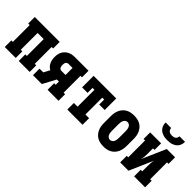

<svg xmlns="http://www.w3.org/2000/svg" viewBox="73 -1543 2353 2353"><g transform="rotate(45 1250.0 -366.0)"><path d="M34 0V-114H60V-406H34V-520H466V-406H440V-114H466V0H276V-114H303V-406H197V-114H224V0Z M523 0V-114H588L630 -193Q610 -204 594.5 -220.5Q579 -237 569.5 -257.5Q560 -278 556 -300.5Q552 -323 552 -345Q552 -369 556.5 -392.5Q561 -416 572 -437Q583 -458 600.5 -474.5Q618 -491 639 -501.5Q660 -512 683.5 -516Q707 -520 731 -520H966V-406H940V-114H966V0H776V-114H803V-170H767L698 -40L676 0ZM731 -284H803V-406H731Q721 -406 711.5 -400.5Q702 -395 697 -385.5Q692 -376 690.5 -365.5Q689 -355 689 -345Q689 -335 690.5 -324.5Q692 -314 697 -304.5Q702 -295 711.5 -289.5Q721 -284 731 -284Z M1118 0V-114H1182V-406H1149V-320H1054V-520H1446V-320H1351V-406H1318V-114H1382V0Z M1750 8Q1723 8 1696 3Q1669 -2 1645 -15Q1621 -28 1602.5 -48.5Q1584 -69 1572.5 -94Q1561 -119 1556.5 -146Q1552 -173 1552 -200V-320Q1552 -347 1556.5 -374Q1561 -401 1572.5 -426Q1584 -451 1602.5 -471.5Q1621 -492 1645 -505Q1669 -518 1696 -523Q1723 -528 1750 -528Q1777 -528 1804 -523Q1831 -518 1855 -505Q1879 -492 1897.5 -471.5Q1916 -451 1927.5 -426Q1939 -401 1943.5 -374Q1948 -347 1948 -320V-200Q1948 -173 1943.5 -146Q1939 -119 1927.5 -94Q1916 -69 1897.5 -48.5Q1879 -28 1855 -15Q1831 -2 1804 3Q1777 8 1750 8ZM1750 -106Q1766 -106 1779.5 -115.5Q1793 -125 1799.5 -139Q1806 -153 1808.5 -168.5Q1811 -184 1811 -200V-320Q1811 -336 1808.5 -351.5Q1806 -367 1799.5 -381Q1793 -395 1779.5 -404.5Q1766 -414 1750 -414Q1734 -414 1720.5 -404.5Q1707 -395 1700.5 -381Q1694 -367 1691.5 -351.5Q1689 -336 1689 -320V-200Q1689 -184 1691.5 -168.5Q1694 -153 1700.5 -139Q1707 -125 1720.5 -115.5Q1734 -106 1750 -106Z M2034 0V-114H2060V-406H2034V-520H2224V-406H2197V-312Q2197 -286 2195 -260Q2193 -234 2186 -209L2322 -520H2466V-406H2440V-114H2466V0H2276V-114H2303V-208Q2303 -234 2305 -260Q2307 -286 2314 -311L2178 0ZM2250 -600Q2229 -600 2208.5 -602.5Q2188 -605 2168.5 -612.5Q2149 -620 2132 -632Q2115 -644 2103.5 -661.5Q2092 -679 2087 -699Q2082 -719 2082 -740H2178Q2178 -727 2183.5 -714.5Q2189 -702 2199.5 -694Q2210 -686 2223.5 -683Q2237 -680 2250 -680Q2263 -680 2276.5 -683Q2290 -686 2300.5 -694Q2311 -702 2316.5 -714.5Q2322 -727 2322 -740H2418Q2418 -719 2413 -699Q2408 -679 2396.5 -661.5Q2385 -644 2368 -632Q2351 -620 2331.5 -612.5Q2312 -605 2291.5 -602.5Q2271 -600 2250 -600Z"/></g></svg>

Font: Iosevka Curly Slab Heavy
Style: Regular
Weight: 900
Monospace: yes
Designer: Belleve Invis
Foundry: Belleve Invis
Version: Version 22.1.2; ttfautohint (v1.8.4)